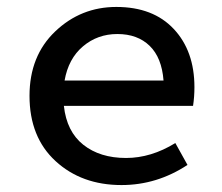

<svg xmlns="http://www.w3.org/2000/svg" viewBox="-20 -521 639 553"><path d="M330 12Q215 12 140 -57Q65 -126 65 -245Q65 -360 139 -430.5Q213 -501 315 -501Q421 -501 480.5 -437.5Q540 -374 540 -270Q540 -242 536 -216H164Q172 -142 220 -104Q268 -66 343 -66Q415 -66 485 -109L520 -46Q432 12 330 12ZM318 -423Q261 -423 219 -387.5Q177 -352 166 -289H451Q446 -355 411 -389Q376 -423 318 -423Z"/></svg>

Font: Source Code Pro Medium
Style: Regular
Weight: 500
Monospace: yes
Designer: Paul D. Hunt, Teo Tuominen
Foundry: Adobe Systems Incorporated
Version: Version 2.030;PS 1.0;hotconv 16.6.51;makeotf.lib2.5.65220